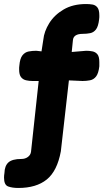

<svg xmlns="http://www.w3.org/2000/svg" viewBox="-26 -719 534 953"><path d="M65 214Q35 214 14.5 206.5Q-6 199 -6 163Q-6 157 -5.5 151.5Q-5 146 -4 140Q-3 104 16 87Q35 70 80 70Q99 70 112.5 60Q126 50 128 34L166 -317H135Q119 -317 103.5 -320.5Q88 -324 78.5 -336Q69 -348 69 -374Q69 -379 69 -383.5Q69 -388 70 -393Q73 -429 85.5 -444.5Q98 -460 116 -463.5Q134 -467 154 -467L180 -464L189 -522Q193 -563 218.5 -604Q244 -645 290 -672Q336 -699 401 -699Q418 -699 433 -696.5Q448 -694 457.5 -682Q467 -670 467 -643Q467 -638 467 -633.5Q467 -629 466 -623Q462 -588 450.5 -573Q439 -558 422 -554.5Q405 -551 385 -551Q339 -551 336 -520L330 -461L402 -467Q418 -467 433 -464Q448 -461 457.5 -449.5Q467 -438 467 -411Q467 -406 467 -401Q467 -396 467 -390Q463 -355 451 -339.5Q439 -324 421 -320.5Q403 -317 384 -317L316 -320L276 32Q258 130 206 172Q154 214 65 214Z"/></svg>

Font: Fredoka SemiBold
Style: Regular
Weight: 600
Designer: Ben Nathan
Foundry: Milena B. Brandão, Ben Nathan
Version: Version 2.001